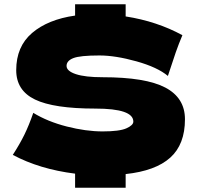

<svg xmlns="http://www.w3.org/2000/svg" viewBox="-20 -812 927 900"><path d="M569 4V68H332V2Q165 -19 40 -86Q73 -137 94.5 -181Q116 -225 136 -283Q203 -242 293 -219Q383 -196 461 -196Q540 -196 572.5 -210.5Q605 -225 605 -242Q605 -303 427 -303Q232 -303 144 -345.5Q56 -388 56 -483Q56 -594 130.5 -657.5Q205 -721 332 -739V-792H569V-735Q716 -712 835 -647Q818 -607 804 -567Q790 -527 778 -489L767 -456Q718 -497 619.5 -524.5Q521 -552 446 -552Q355 -552 323.5 -539.5Q292 -527 292 -503Q292 -479 335.5 -464.5Q379 -450 461 -450Q663 -450 755 -401.5Q847 -353 847 -253Q847 -135 778 -73Q709 -11 569 4Z"/></svg>

Font: Dela Gothic One
Style: Regular
Weight: 400
Designer: aratakana
Foundry: aratakana
Version: Version 1.004